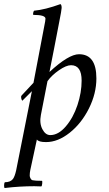

<svg xmlns="http://www.w3.org/2000/svg" viewBox="-73 -690 531 939"><path d="M215.8 -578.1Q214.4 -567.9 191.9 -454.1Q169.4 -340.3 168.9 -337.9Q262.7 -424.8 313.5 -424.8Q398.4 -424.8 398.4 -306.6Q398.4 -232.9 362.1 -159.9Q325.7 -86.9 268.1 -41Q210.4 4.9 152.3 4.9Q115.2 4.9 107.4 -7.8L75.2 141.6Q72.3 154.8 72.3 168.9Q72.3 174.3 75.9 181.9Q79.6 189.5 85.9 191.4Q98.6 194.3 131.8 194.3Q134.8 194.8 133.5 207.5Q132.3 220.2 128.9 221.7Q122.1 221.7 110.8 221.2Q99.6 220.7 94.7 220.7Q22.9 220.7 -49.8 229.5Q-53.2 228.5 -53 216.1Q-52.7 203.6 -48.8 201.2Q-22.5 201.2 -9.8 185.5Q-1 173.8 5.9 143.6L83 -244.1L36.1 -197.3Q30.3 -204.6 30.3 -216.8Q30.3 -220.7 33.2 -223.6L90.8 -285.2L140.6 -546.9Q141.6 -552.7 144 -564.7Q146.5 -576.7 147.9 -585.2Q149.4 -593.8 149.4 -598.6Q149.4 -617.2 89.8 -617.2Q87.9 -620.1 89.4 -627.4Q90.8 -634.8 93.8 -637.7Q147.5 -642.6 222.7 -669.9Q228.5 -666.5 228.5 -651.4Q228.5 -641.6 215.8 -578.1ZM274.4 -371.1Q251 -371.1 215.3 -346.4Q179.7 -321.8 159.2 -293L127 -127.9Q119.1 -86.9 134.3 -58.1Q149.4 -29.3 172.9 -29.3Q212.4 -29.3 248.8 -71.8Q285.2 -114.3 305.7 -175.8Q326.2 -237.3 326.2 -295.9Q326.2 -371.1 274.4 -371.1Z"/></svg>

Font: Crimson
Style: Italic
Weight: 400
Italic angle: -11°
Version: Version 0.8